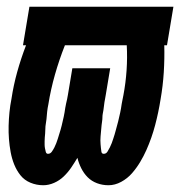

<svg xmlns="http://www.w3.org/2000/svg" viewBox="-20 -540 540 568"><path d="M108 8Q88 8 70 0.5Q52 -7 40.5 -21.5Q29 -36 22 -53.5Q15 -71 11.5 -90Q8 -109 6.5 -128.5Q5 -148 5.5 -168Q6 -188 8 -208Q10 -228 14 -248Q20 -288 31 -327.5Q42 -367 57 -406H48L67 -520H493L474 -406H466Q467 -366 464.5 -326Q462 -286 455 -246Q452 -227 448 -208Q444 -189 439 -170Q434 -151 427.5 -132.5Q421 -114 413 -96Q405 -78 394.5 -60.5Q384 -43 370.5 -27.5Q357 -12 338.5 -2Q320 8 301 8Q283 8 267 2Q251 -4 239.5 -15.5Q228 -27 220.5 -42Q213 -57 209 -73Q200 -58 190.5 -44Q181 -30 168.5 -18Q156 -6 140 1Q124 8 108 8ZM122 -85Q129 -85 133.5 -91.5Q138 -98 141 -104Q144 -110 146.5 -116.5Q149 -123 151 -129.5Q153 -136 155 -142.5Q157 -149 159 -155.5Q161 -162 162.5 -168.5Q164 -175 165.5 -181.5Q167 -188 168.5 -194.5Q170 -201 171 -207.5Q172 -214 173 -220.5Q174 -227 175.5 -233.5Q177 -240 178.5 -246.5Q180 -253 181 -260L194 -338H306L293 -260Q292 -254 291 -248.5Q290 -243 289 -237.5Q288 -232 287.5 -226Q287 -220 286 -214.5Q285 -209 284 -203.5Q283 -198 283 -192.5Q283 -187 282 -181Q281 -175 280.5 -169.5Q280 -164 279.5 -158.5Q279 -153 278.5 -147.5Q278 -142 277.5 -136Q277 -130 277 -124.5Q277 -119 277.5 -113.5Q278 -108 278.5 -102.5Q279 -97 280 -91Q281 -85 287 -85Q294 -85 298 -91.5Q302 -98 305 -104Q308 -110 310.5 -116.5Q313 -123 315 -129.5Q317 -136 319 -142Q321 -148 322.5 -154.5Q324 -161 326 -167.5Q328 -174 329.5 -180.5Q331 -187 332.5 -193.5Q334 -200 335.5 -206.5Q337 -213 338 -219.5Q339 -226 340 -232.5Q341 -239 342.5 -245.5Q344 -252 345 -258Q352 -295 354.5 -332.5Q357 -370 355 -406H172Q155 -363 142.5 -319Q130 -275 123 -231Q122 -226 121 -220.5Q120 -215 119.5 -209.5Q119 -204 118.5 -198.5Q118 -193 117.5 -187.5Q117 -182 116 -177Q115 -172 114.5 -166.5Q114 -161 114 -155.5Q114 -150 113.5 -144.5Q113 -139 112.5 -133.5Q112 -128 112 -122.5Q112 -117 112 -112Q112 -107 113 -101.5Q114 -96 115.5 -90.5Q117 -85 122 -85Z"/></svg>

Font: Iosevka Heavy Oblique
Style: Regular
Weight: 900
Italic angle: -9°
Monospace: yes
Designer: Belleve Invis
Foundry: Belleve Invis
Version: Version 32.5.0; ttfautohint (v1.8.4)